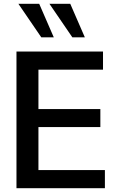

<svg xmlns="http://www.w3.org/2000/svg" viewBox="-20 -994 637 1014"><path d="M524 -626V-722H67V0H534V-96H183V-323H510V-418H183V-626ZM77 -974 198 -797H264L187 -974ZM241 -974 362 -797H428L351 -974Z"/></svg>

Font: Perun Medium
Style: Regular
Weight: 500
Foundry: Copyright (c) Stefan Peev, Context Ltd, 2016
Version: Version 1.089